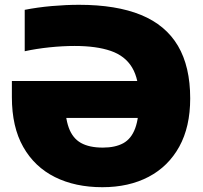

<svg xmlns="http://www.w3.org/2000/svg" viewBox="-20 -770 847 800"><path d="M406.5 10Q293.5 10 208.8 -32.2Q124 -74.5 76.8 -157.8Q29.5 -241 29.5 -365V-432.5H625.5V-278.5H174.5L250.5 -356Q250.5 -282 266.5 -238Q282.5 -194 317.2 -174.5Q352 -155 408.5 -155Q460 -155 493.5 -173.2Q527 -191.5 543.2 -235.2Q559.5 -279 559.5 -356Q559.5 -440.5 530.2 -489Q501 -537.5 441.2 -558Q381.5 -578.5 291 -578.5Q241.5 -578.5 186.2 -572.8Q131 -567 83 -556.5V-729Q136 -739.5 195.8 -744.8Q255.5 -750 309.5 -750Q464.5 -750 567.5 -707.8Q670.5 -665.5 721.5 -579Q772.5 -492.5 772.5 -360Q772.5 -241.5 727 -159Q681.5 -76.5 599.2 -33.2Q517 10 406.5 10Z"/></svg>

Font: Encode Sans SC Black
Style: Regular
Weight: 900
Version: Version 3.002